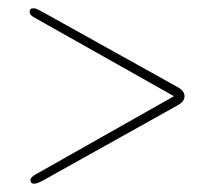

<svg xmlns="http://www.w3.org/2000/svg" viewBox="-20 -574 509 463"><path d="M51.5 -545.5Q51.5 -554 60.5 -554Q65 -554 69.2 -552Q73.5 -550 78.5 -547.5L406.5 -365Q425 -355.5 425 -342Q425 -328.5 406.5 -319L80.5 -137Q68 -131 62.5 -131Q53.5 -131 53.5 -139.5Q53.5 -147 67 -154L399.5 -342L65 -530.5Q51.5 -537 51.5 -545.5Z"/></svg>

Font: Fraunces 72pt Soft Thin
Style: Regular
Weight: 100
Version: Version 1.000;[b76b70a41]